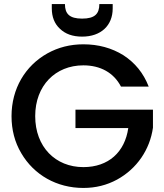

<svg xmlns="http://www.w3.org/2000/svg" viewBox="-20 -923 813 949"><path d="M37 -349C37 -281 53 -220 85 -166C148 -58 261 6 392 6C453 6 508 -8 558 -35C657 -89 721 -184 736 -292V-381H353V-290H614C597 -171 516 -97 392 -97C254 -97 154 -197 154 -349C154 -500 254 -600 392 -600C476 -600 542 -564 578 -495H715C689 -562 647 -613 590 -650C532 -686 466 -704 392 -704C327 -704 268 -689 214 -659C105 -598 37 -485 37 -349ZM276 -781C303 -755 339 -742 386 -742C479 -742 537 -797 537 -881V-903H471C471 -855 449 -831 386 -831C323 -831 301 -855 301 -903H236V-882C236 -840 249 -806 276 -781Z"/></svg>

Font: Poppins Medium
Style: Regular
Weight: 500
Designer: Ninad Kale (Devanagari), Jonny Pinhorn (Latin)
Foundry: Indian Type Foundry
Version: 4.004